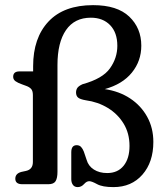

<svg xmlns="http://www.w3.org/2000/svg" viewBox="-20 -734 658 765"><path d="M591 -168.5Q591 -88 547.5 -38.2Q504 11.5 432 11.5Q388.5 11.5 367 -0.2Q345.5 -12 336 -12Q325.5 -12.5 314.8 -0.5Q304 11.5 289.5 11.5Q277 11.5 270.5 2.5Q264 -6.5 264 -20V-127.5Q264 -155.5 285.5 -155.5Q296.5 -155.5 303 -148.5Q309.5 -141.5 314 -130L325 -97.5Q332 -72.5 354 -58.5Q376 -44.5 407 -44.5Q449 -44.5 472.5 -73.5Q496 -102.5 496 -152.5Q496 -203 472.5 -241.5Q449 -280 409.5 -304Q370 -328 321.5 -334.5Q298.5 -338.5 290.8 -345.5Q283 -352.5 283 -365.5Q283 -376 288.2 -383.8Q293.5 -391.5 309 -398.5Q389 -420.5 418.2 -461.8Q447.5 -503 447.5 -551.5Q447.5 -604 418.8 -633.8Q390 -663.5 342 -663.5Q277 -663.5 243 -614.2Q209 -565 209 -475V-49.5Q209 -24.5 201.5 -12.2Q194 0 172.5 0H69Q41 0 41 -22Q41 -42.5 65 -49L83.5 -53Q111 -59 111 -88.5V-355.5Q111 -372.5 103.5 -380.2Q96 -388 82.5 -392.5L67.5 -398Q51.5 -403.5 42 -410.2Q32.5 -417 32.5 -428Q32.5 -449.5 57.5 -449.5H112V-470Q112 -583 173.2 -648.2Q234.5 -713.5 351 -713.5Q447 -713.5 495 -667.8Q543 -622 543 -552Q543 -491 505.5 -444.8Q468 -398.5 397.5 -379Q455 -370.5 498.5 -341.8Q542 -313 566.5 -268.5Q591 -224 591 -168.5Z"/></svg>

Font: Fraunces 72pt SuperSoft
Style: Regular
Weight: 400
Version: Version 1.000;[b76b70a41]